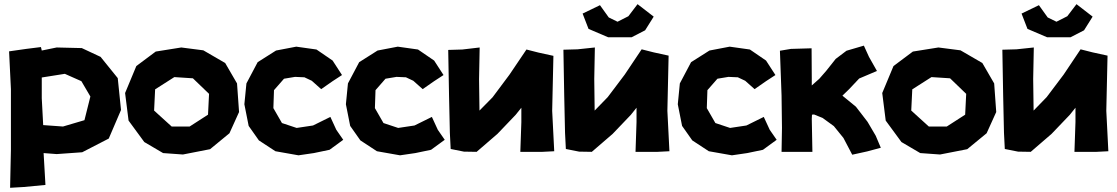

<svg xmlns="http://www.w3.org/2000/svg" viewBox="-20 -726 5343 918"><path d="M23.4 -480.5 32.2 -299.8V-10.7L28.3 171.9L94.7 168L197.3 158.2L188.5 5.9L251 10.7L373 2L500 -63.5L558.6 -200.2L543 -352.5L460.9 -454.1L371.1 -496.1L251 -499L179.7 -484.4L175.8 -501L105.5 -492.2ZM179.7 -255.9V-355.5L290 -373L369.1 -337.9L412.1 -264.6L383.8 -151.4L281.2 -121.1L186.5 -127.9Z M846.7 -499 724.6 -479.5 631.8 -410.2 578.1 -281.2 594.7 -149.4 669.9 -46.9 759.8 5.9 854.5 12.7 984.4 -12.7 1077.1 -88.9 1123 -190.4 1113.3 -327.1 1056.6 -424.8 952.1 -485.4ZM902.3 -351.6 979.5 -277.3 974.6 -177.7 886.7 -121.1H800.8L716.8 -197.3L721.7 -298.8L813.5 -357.4Z M1615.2 -367.2 1570.3 -436.5 1493.2 -489.3 1396.5 -502.9 1299.8 -484.4 1211.9 -428.7 1158.2 -327.1 1148.4 -227.5 1168.9 -124 1217.8 -54.7 1296.9 -2.9 1407.2 16.6 1480.5 5.9 1555.7 -9.8 1621.1 -57.6 1587.9 -105.5 1559.6 -167 1476.6 -126 1398.4 -114.3 1328.1 -137.7 1287.1 -209 1290 -294.9 1337.9 -349.6 1390.6 -358.4 1435.5 -356.4 1470.7 -339.8 1515.6 -299.8 1570.3 -337.9Z M2100.6 -367.2 2055.7 -436.5 1978.5 -489.3 1881.8 -502.9 1785.2 -484.4 1697.3 -428.7 1643.6 -327.1 1633.8 -227.5 1654.3 -124 1703.1 -54.7 1782.2 -2.9 1892.6 16.6 1965.8 5.9 2041 -9.8 2106.4 -57.6 2073.2 -105.5 2044.9 -167 1961.9 -126 1883.8 -114.3 1813.5 -137.7 1772.5 -209 1775.4 -294.9 1823.2 -349.6 1876 -358.4 1920.9 -356.4 1956.1 -339.8 2001 -299.8 2055.7 -337.9Z M2123 -487.3 2127 -266.6 2130.9 -90.8 2134.8 -13.7 2198.2 -1 2258.8 0 2358.4 -85.9 2445.3 -176.8 2472.7 -210.9V-141.6L2467.8 0H2573.2L2629.9 -2.9L2620.1 -196.3L2626 -459L2554.7 -474.6L2497.1 -489.3L2416 -369.1L2335 -260.7L2272.5 -197.3L2270.5 -347.7L2273.4 -499L2190.4 -489.3Z M2673.8 -488.3 2677.7 -267.6 2681.6 -90.8 2685.5 -13.7 2749 -1 2809.6 0 2909.2 -85.9 2996.1 -176.8 3023.4 -210.9V-142.6L3018.6 0H3124L3180.7 -2.9L3170.9 -196.3L3176.8 -460L3105.5 -475.6L3047.9 -490.2L2966.8 -369.1L2885.7 -261.7L2823.2 -197.3L2821.3 -348.6L2824.2 -499L2741.2 -490.2ZM2848.6 -701.2 2765.6 -661.1 2793.9 -587.9 2887.7 -547.9H3000L3064.5 -581.1L3105.5 -646.5L3028.3 -706.1L2984.4 -648.4L2932.6 -622.1L2890.6 -642.6Z M3687.5 -367.2 3642.6 -436.5 3565.4 -489.3 3468.8 -502.9 3372.1 -484.4 3284.2 -428.7 3230.5 -327.1 3220.7 -227.5 3241.2 -124 3290 -54.7 3369.1 -2.9 3479.5 16.6 3552.7 5.9 3627.9 -9.8 3693.4 -57.6 3660.2 -105.5 3631.8 -167 3548.8 -126 3470.7 -114.3 3400.4 -137.7 3359.4 -209 3362.3 -294.9 3410.2 -349.6 3462.9 -358.4 3507.8 -356.4 3543 -339.8 3587.9 -299.8 3642.6 -337.9Z M3709 -483.4 3716.8 -269.5 3718.8 -114.3 3716.8 0H3789.1H3864.3L3861.3 -158.2L3862.3 -177.7L3872.1 -178.7L3913.1 -162.1L3966.8 -123L4012.7 -66.4L4054.7 13.7L4126 -2L4191.4 -19.5L4167 -77.1L4127.9 -143.6L4072.3 -215.8L4007.8 -268.6L4040 -299.8L4087.9 -350.6L4172.9 -386.7L4134.8 -454.1L4110.4 -507.8L4027.3 -483.4L3975.6 -444.3L3930.7 -387.7L3897.5 -349.6L3861.3 -317.4V-353.5L3860.4 -495.1L3761.7 -492.2Z M4466.8 -499 4344.7 -479.5 4252 -410.2 4198.2 -281.2 4214.8 -149.4 4290 -46.9 4379.9 5.9 4474.6 12.7 4604.5 -12.7 4697.3 -88.9 4743.2 -190.4 4733.4 -327.1 4676.8 -424.8 4572.3 -485.4ZM4522.5 -351.6 4599.6 -277.3 4594.7 -177.7 4506.8 -121.1H4420.9L4336.9 -197.3L4341.8 -298.8L4433.6 -357.4Z M4772.5 -488.3 4776.4 -267.6 4780.3 -90.8 4784.2 -13.7 4847.7 -1 4908.2 0 5007.8 -85.9 5094.7 -176.8 5122.1 -210.9V-142.6L5117.2 0H5222.7L5279.3 -2.9L5269.5 -196.3L5275.4 -460L5204.1 -475.6L5146.5 -490.2L5065.4 -369.1L4984.4 -261.7L4921.9 -197.3L4919.9 -348.6L4922.9 -499L4839.8 -490.2ZM4947.3 -701.2 4864.3 -661.1 4892.6 -587.9 4986.3 -547.9H5098.6L5163.1 -581.1L5204.1 -646.5L5127 -706.1L5083 -648.4L5031.2 -622.1L4989.3 -642.6Z"/></svg>

Font: MaokenAssortedSans-TC
Style: Regular
Weight: 500
Version: Version 0.83